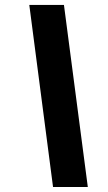

<svg xmlns="http://www.w3.org/2000/svg" viewBox="-20 -744 437 774"><path d="M193.8 9.8 98.1 -724.1H237.8L334 9.8Z"/></svg>

Font: Open Sans Condensed ExtraBold
Style: Italic
Weight: 800
Width: 3
Italic angle: -12°
Designer: Monotype Design Team
Foundry: Monotype Imaging Inc.
Version: Version 3.003; ttfautohint (v1.8.4)